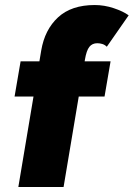

<svg xmlns="http://www.w3.org/2000/svg" viewBox="-20 -744 532 764"><path d="M53 0 144 -543Q158 -626 211 -675Q264 -724 357 -724Q395 -724 432.5 -711.5Q470 -699 492 -683L405 -558Q397 -566 387 -569Q377 -572 367 -572Q347 -572 335.5 -557.5Q324 -543 318 -507L233 0ZM38 -360 62 -500H420L396 -360Z"/></svg>

Font: Figtree Black
Style: Italic
Weight: 900
Italic angle: -9.5°
Foundry: Erik Kennedy
Version: Version 2.001;gftools[0.9.30]